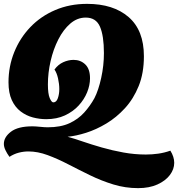

<svg xmlns="http://www.w3.org/2000/svg" viewBox="-21 -700 922 994"><path d="M694 274Q628 274 566 255Q504 236 445.5 207.5Q387 179 332 150.5Q277 122 225.5 103Q174 84 126 84Q101 84 76 90.5Q51 97 28 112Q15 94 7 77Q-1 60 -1 45Q-1 10 35.5 -18Q72 -46 147 -46Q162 -46 186.5 -43.5Q211 -41 226 -41Q293 -41 338.5 -62Q384 -83 415 -117.5Q446 -152 468 -192Q489 -233 503 -297Q517 -361 517 -425Q517 -515 496.5 -562Q476 -609 423 -609Q379 -609 343 -578Q307 -547 281 -496Q255 -445 241 -384Q227 -323 227 -263Q227 -214 236.5 -192Q246 -170 255 -170Q271 -170 278.5 -191.5Q286 -213 286 -239Q286 -265 279.5 -294Q273 -323 261 -340Q280 -366 306.5 -378Q333 -390 360 -390Q396 -390 420.5 -366.5Q445 -343 445 -295Q445 -259 430 -222Q415 -185 386 -153.5Q357 -122 315 -102.5Q273 -83 218 -83Q184 -83 149.5 -92Q115 -101 86 -123Q57 -145 40 -182Q23 -219 23 -274Q23 -356 52.5 -429.5Q82 -503 136 -559.5Q190 -616 265 -648Q340 -680 430 -680Q566 -680 645 -611.5Q724 -543 724 -409Q724 -321 697 -254.5Q670 -188 626 -140Q582 -92 529.5 -60.5Q477 -29 424.5 -12.5Q372 4 329 8Q362 17 407 32.5Q452 48 506 63.5Q560 79 618 89.5Q676 100 734 100Q766 100 798 95.5Q830 91 861 80Q881 112 881 143Q881 176 858.5 206Q836 236 794 255Q752 274 694 274Z"/></svg>

Font: Sansita Swashed Black
Style: Regular
Weight: 900
Designer: Pablo Cosgaya
Foundry: Omnibus-Type
Version: Version 1.003; ttfautohint (v1.8.3)